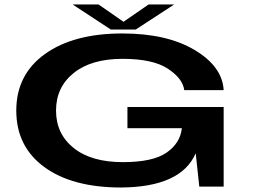

<svg xmlns="http://www.w3.org/2000/svg" viewBox="-20 -831 1129 855"><path d="M519.5 4Q786.5 2 851.5 -148.5L867.5 0H976V-354.5H547.5V-260H790L789.5 -258Q782 -193 721.2 -151Q660.5 -109 527 -109Q386.5 -109 308 -172Q229.5 -235 229.5 -338.5Q229.5 -442.5 308 -505.8Q386.5 -569 526 -569Q660 -569 726.8 -525.5Q793.5 -482 800.5 -429.5H976Q970 -535 846.5 -608.5Q723 -682 525 -682Q308 -682 180.2 -590.5Q52.5 -499 52.5 -338.5Q52.5 -178.5 177.2 -87.2Q302 4 519.5 4ZM473.5 -699.5H584.5L755.5 -811H641.5L530 -734L419 -811H303.5Z"/></svg>

Font: Anybody ExtraExpanded SemiBold
Style: Regular
Weight: 600
Width: 8
Version: Version 1.113;gftools[0.9.25]